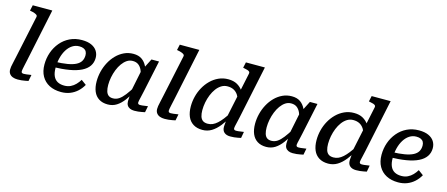

<svg xmlns="http://www.w3.org/2000/svg" viewBox="-49 -1340 4506 1935"><g transform="rotate(15 2204.0 -372.5)"><path d="M177 -656Q179 -667 170.5 -674Q162 -681 146 -687Q130 -693 107 -697L97 -699L110 -758H314L199 -210Q191 -173 185.5 -148Q180 -123 177.5 -109Q175 -95 175 -88Q175 -77 181 -72Q187 -67 200 -67Q215 -67 229 -69Q243 -71 256 -73Q269 -75 279 -76L266 -10Q251 -7 233 -3.5Q215 0 195.5 2Q176 4 155 4Q126 4 104 -4.5Q82 -13 69.5 -30.5Q57 -48 57 -74Q57 -88 59.5 -104.5Q62 -121 68.5 -148Q75 -175 84 -219Z M610 13Q539 13 487 -14Q435 -41 406.5 -91.5Q378 -142 378 -213Q378 -279 399 -339Q420 -399 460 -446.5Q500 -494 556 -521Q612 -548 681 -548Q741 -548 780.5 -530Q820 -512 840 -480.5Q860 -449 860 -409Q860 -361 835 -324Q810 -287 759.5 -262Q709 -237 634.5 -224.5Q560 -212 461 -210L467 -266Q547 -268 602 -277.5Q657 -287 690.5 -304.5Q724 -322 739 -348Q754 -374 754 -408Q754 -431 745 -447Q736 -463 717.5 -471.5Q699 -480 672 -480Q632 -480 599.5 -459Q567 -438 543.5 -400.5Q520 -363 507.5 -314Q495 -265 495 -209Q495 -157 510 -123.5Q525 -90 554 -74Q583 -58 625 -58Q662 -58 691 -72Q720 -86 742.5 -109.5Q765 -133 781 -160L834 -121Q811 -80 778 -50Q745 -20 703 -3.5Q661 13 610 13Z M1389 -364 1350 -334Q1342 -378 1327.5 -410Q1313 -442 1289.5 -459.5Q1266 -477 1230 -477Q1197 -477 1170 -459Q1143 -441 1121 -410.5Q1099 -380 1083.5 -341Q1068 -302 1060 -260.5Q1052 -219 1052 -180Q1052 -142 1060 -115Q1068 -88 1085.5 -74.5Q1103 -61 1132 -61Q1166 -61 1194.5 -80Q1223 -99 1252 -136.5Q1281 -174 1315 -229L1334 -198Q1300 -134 1264.5 -86.5Q1229 -39 1188.5 -13.5Q1148 12 1097 12Q1042 12 1004.5 -12Q967 -36 948.5 -80Q930 -124 930 -185Q930 -237 943 -289Q956 -341 981 -387.5Q1006 -434 1041.5 -470Q1077 -506 1121.5 -527Q1166 -548 1218 -548Q1272 -548 1306.5 -524Q1341 -500 1361 -458.5Q1381 -417 1389 -364ZM1486 -540 1416 -210Q1408 -173 1402 -148Q1396 -123 1393 -109Q1390 -95 1390 -88Q1390 -77 1396 -72Q1402 -67 1414 -67Q1437 -67 1458.5 -71Q1480 -75 1495 -76L1482 -10Q1467 -7 1449.5 -3.5Q1432 0 1413 2Q1394 4 1372 4Q1346 4 1326.5 -5Q1307 -14 1297 -31Q1287 -48 1287 -74Q1287 -84 1288.5 -105.5Q1290 -127 1293 -157L1285 -148L1339 -412L1346 -420L1407 -540Z M1711 -656Q1713 -667 1704.5 -674Q1696 -681 1680 -687Q1664 -693 1641 -697L1631 -699L1644 -758H1848L1733 -210Q1725 -173 1719.5 -148Q1714 -123 1711.5 -109Q1709 -95 1709 -88Q1709 -77 1715 -72Q1721 -67 1734 -67Q1749 -67 1763 -69Q1777 -71 1790 -73Q1803 -75 1813 -76L1800 -10Q1785 -7 1767 -3.5Q1749 0 1729.5 2Q1710 4 1689 4Q1660 4 1638 -4.5Q1616 -13 1603.5 -30.5Q1591 -48 1591 -74Q1591 -88 1593.5 -104.5Q1596 -121 1602.5 -148Q1609 -175 1618 -219Z M2085 13Q2028 13 1989 -11.5Q1950 -36 1931 -80.5Q1912 -125 1912 -187Q1912 -239 1925 -290.5Q1938 -342 1963.5 -388Q1989 -434 2025.5 -470Q2062 -506 2108 -527Q2154 -548 2208 -548Q2263 -548 2300.5 -527Q2338 -506 2362 -470.5Q2386 -435 2398 -390L2358 -355Q2348 -392 2330 -420Q2312 -448 2284.5 -462.5Q2257 -477 2219 -477Q2184 -477 2155 -459Q2126 -441 2103.5 -410.5Q2081 -380 2065.5 -341.5Q2050 -303 2042 -261.5Q2034 -220 2034 -180Q2034 -142 2042.5 -115Q2051 -88 2070 -74.5Q2089 -61 2121 -61Q2148 -61 2172 -71.5Q2196 -82 2219.5 -103Q2243 -124 2267.5 -155.5Q2292 -187 2319 -230L2336 -199Q2299 -135 2261 -87Q2223 -39 2180 -13Q2137 13 2085 13ZM2374 4Q2334 4 2311 -15.5Q2288 -35 2288 -74Q2288 -80 2289 -92Q2290 -104 2291.5 -119Q2293 -134 2295 -152L2286 -150L2393 -656Q2396 -669 2389.5 -676Q2383 -683 2368.5 -688Q2354 -693 2331 -697L2321 -699L2334 -758H2532L2417 -210Q2409 -173 2403 -148Q2397 -123 2394 -109Q2391 -95 2391 -88Q2391 -77 2397 -72Q2403 -67 2416 -67Q2438 -67 2459.5 -71Q2481 -75 2496 -76L2484 -10Q2469 -7 2451.5 -3.5Q2434 0 2414.5 2Q2395 4 2374 4Z M3042 -364 3003 -334Q2995 -378 2980.5 -410Q2966 -442 2942.5 -459.5Q2919 -477 2883 -477Q2850 -477 2823 -459Q2796 -441 2774 -410.5Q2752 -380 2736.5 -341Q2721 -302 2713 -260.5Q2705 -219 2705 -180Q2705 -142 2713 -115Q2721 -88 2738.5 -74.5Q2756 -61 2785 -61Q2819 -61 2847.5 -80Q2876 -99 2905 -136.5Q2934 -174 2968 -229L2987 -198Q2953 -134 2917.5 -86.5Q2882 -39 2841.5 -13.5Q2801 12 2750 12Q2695 12 2657.5 -12Q2620 -36 2601.5 -80Q2583 -124 2583 -185Q2583 -237 2596 -289Q2609 -341 2634 -387.5Q2659 -434 2694.5 -470Q2730 -506 2774.5 -527Q2819 -548 2871 -548Q2925 -548 2959.5 -524Q2994 -500 3014 -458.5Q3034 -417 3042 -364ZM3139 -540 3069 -210Q3061 -173 3055 -148Q3049 -123 3046 -109Q3043 -95 3043 -88Q3043 -77 3049 -72Q3055 -67 3067 -67Q3090 -67 3111.5 -71Q3133 -75 3148 -76L3135 -10Q3120 -7 3102.5 -3.5Q3085 0 3066 2Q3047 4 3025 4Q2999 4 2979.5 -5Q2960 -14 2950 -31Q2940 -48 2940 -74Q2940 -84 2941.5 -105.5Q2943 -127 2946 -157L2938 -148L2992 -412L2999 -420L3060 -540Z M3397 13Q3340 13 3301 -11.5Q3262 -36 3243 -80.5Q3224 -125 3224 -187Q3224 -239 3237 -290.5Q3250 -342 3275.5 -388Q3301 -434 3337.5 -470Q3374 -506 3420 -527Q3466 -548 3520 -548Q3575 -548 3612.5 -527Q3650 -506 3674 -470.5Q3698 -435 3710 -390L3670 -355Q3660 -392 3642 -420Q3624 -448 3596.5 -462.5Q3569 -477 3531 -477Q3496 -477 3467 -459Q3438 -441 3415.5 -410.5Q3393 -380 3377.5 -341.5Q3362 -303 3354 -261.5Q3346 -220 3346 -180Q3346 -142 3354.5 -115Q3363 -88 3382 -74.5Q3401 -61 3433 -61Q3460 -61 3484 -71.5Q3508 -82 3531.5 -103Q3555 -124 3579.5 -155.5Q3604 -187 3631 -230L3648 -199Q3611 -135 3573 -87Q3535 -39 3492 -13Q3449 13 3397 13ZM3686 4Q3646 4 3623 -15.5Q3600 -35 3600 -74Q3600 -80 3601 -92Q3602 -104 3603.5 -119Q3605 -134 3607 -152L3598 -150L3705 -656Q3708 -669 3701.5 -676Q3695 -683 3680.5 -688Q3666 -693 3643 -697L3633 -699L3646 -758H3844L3729 -210Q3721 -173 3715 -148Q3709 -123 3706 -109Q3703 -95 3703 -88Q3703 -77 3709 -72Q3715 -67 3728 -67Q3750 -67 3771.5 -71Q3793 -75 3808 -76L3796 -10Q3781 -7 3763.5 -3.5Q3746 0 3726.5 2Q3707 4 3686 4Z M4127 13Q4056 13 4004 -14Q3952 -41 3923.5 -91.5Q3895 -142 3895 -213Q3895 -279 3916 -339Q3937 -399 3977 -446.5Q4017 -494 4073 -521Q4129 -548 4198 -548Q4258 -548 4297.5 -530Q4337 -512 4357 -480.5Q4377 -449 4377 -409Q4377 -361 4352 -324Q4327 -287 4276.5 -262Q4226 -237 4151.5 -224.5Q4077 -212 3978 -210L3984 -266Q4064 -268 4119 -277.5Q4174 -287 4207.5 -304.5Q4241 -322 4256 -348Q4271 -374 4271 -408Q4271 -431 4262 -447Q4253 -463 4234.5 -471.5Q4216 -480 4189 -480Q4149 -480 4116.5 -459Q4084 -438 4060.5 -400.5Q4037 -363 4024.5 -314Q4012 -265 4012 -209Q4012 -157 4027 -123.5Q4042 -90 4071 -74Q4100 -58 4142 -58Q4179 -58 4208 -72Q4237 -86 4259.5 -109.5Q4282 -133 4298 -160L4351 -121Q4328 -80 4295 -50Q4262 -20 4220 -3.5Q4178 13 4127 13Z"/></g></svg>

Font: Roboto Serif Medium
Style: Italic
Weight: 500
Italic angle: -10°
Designer: Greg Gazdowicz
Foundry: Commercial Type
Version: Version 1.008